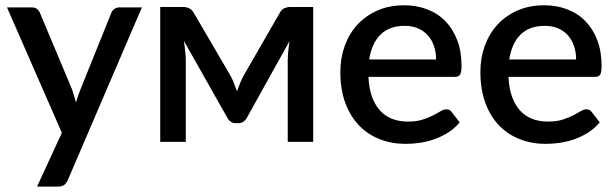

<svg xmlns="http://www.w3.org/2000/svg" viewBox="-20 -538 2336 728"><path d="M237 145 518 -510H432C425.3 -510 419.2 -508 413.8 -504C408.2 -500 404.3 -495 402 -489L285.5 -200C282.2 -191.7 279.1 -183.3 276.2 -175C273.4 -166.7 270.7 -158.2 268 -149.5C264 -166.2 259 -182.8 253 -199.5L131.5 -489C129.2 -494.7 125.6 -499.6 120.7 -503.7C115.9 -507.9 109 -510 100 -510H6.5L214.5 -34.5L120.5 169.5H200C210.7 169.5 218.6 167.3 223.7 163C228.9 158.7 233.3 152.7 237 145Z M854.5 -250 716 -487C710.7 -496.7 704.4 -503.2 697.2 -506.5C690.1 -509.8 682.8 -511.5 675.5 -511.5H587.5V0H684.5V-308.5C684.5 -319.2 683.8 -331.4 682.2 -345.2C680.8 -359.1 679 -371.8 677 -383.5L842.5 -90.5C845.8 -84.5 850.1 -79.8 855.2 -76.2C860.4 -72.8 866.3 -71 873 -71H884.5C891.2 -71 897.2 -72.8 902.5 -76.2C907.8 -79.8 912.2 -84.5 915.5 -90.5L1078 -382.5C1076 -370.8 1074.3 -358.2 1073 -344.8C1071.7 -331.2 1071 -319.2 1071 -308.5V0H1167.5V-511.5H1080C1072.7 -511.5 1065.3 -509.9 1058 -506.8C1050.7 -503.6 1044.5 -497 1039.5 -487L903 -250C898.3 -241.3 894 -232 890 -222C886 -212 882.2 -202 878.5 -192C874.8 -202 871.1 -212 867.2 -222C863.4 -232 859.2 -241.3 854.5 -250Z M1512.5 -518C1474.8 -518 1441.1 -511.4 1411.2 -498.2C1381.4 -485.1 1356.1 -467.2 1335.2 -444.5C1314.4 -421.8 1298.4 -395.2 1287.2 -364.5C1276.1 -333.8 1270.5 -300.8 1270.5 -265.5C1270.5 -221.2 1276.7 -182 1289.2 -148C1301.7 -114 1319.1 -85.5 1341.2 -62.5C1363.4 -39.5 1389.6 -22.1 1419.7 -10.3C1449.9 1.6 1482.7 7.5 1518 7.5C1536 7.5 1554.5 6.1 1573.5 3.2C1592.5 0.4 1611 -4.3 1629 -10.8C1647 -17.3 1664 -25.7 1680 -36C1696 -46.3 1710.3 -59 1723 -74L1692.5 -113.5C1687.8 -120.2 1681.2 -123.5 1672.5 -123.5C1665.8 -123.5 1658.5 -121.1 1650.5 -116.3C1642.5 -111.4 1632.8 -106.1 1621.5 -100.3C1610.2 -94.4 1596.8 -89.1 1581.5 -84.2C1566.2 -79.4 1548 -77 1527 -77C1505 -77 1485.1 -80.4 1467.2 -87.2C1449.4 -94.1 1434.1 -104.5 1421.2 -118.5C1408.4 -132.5 1398.2 -150.1 1390.5 -171.2C1382.8 -192.4 1378.3 -217.5 1377 -246.5H1704.5C1714.2 -246.5 1720.8 -249.3 1724.5 -255C1728.2 -260.7 1730 -271.8 1730 -288.5C1730 -324.8 1724.6 -357.2 1713.7 -385.7C1702.9 -414.2 1687.8 -438.3 1668.5 -458C1649.2 -477.7 1626.2 -492.6 1599.5 -502.7C1572.8 -512.9 1543.8 -518 1512.5 -518ZM1514.5 -440C1533.8 -440 1550.9 -436.7 1565.7 -430.2C1580.6 -423.7 1593 -414.7 1603 -403.2C1613 -391.7 1620.6 -378.2 1625.7 -362.7C1630.9 -347.2 1633.5 -330.5 1633.5 -312.5H1380C1386 -352.8 1400.2 -384.2 1422.5 -406.5C1444.8 -428.8 1475.5 -440 1514.5 -440Z M2043.5 -518C2005.8 -518 1972.1 -511.4 1942.2 -498.2C1912.4 -485.1 1887.1 -467.2 1866.2 -444.5C1845.4 -421.8 1829.4 -395.2 1818.2 -364.5C1807.1 -333.8 1801.5 -300.8 1801.5 -265.5C1801.5 -221.2 1807.7 -182 1820.2 -148C1832.7 -114 1850.1 -85.5 1872.2 -62.5C1894.4 -39.5 1920.6 -22.1 1950.7 -10.3C1980.9 1.6 2013.7 7.5 2049 7.5C2067 7.5 2085.5 6.1 2104.5 3.2C2123.5 0.4 2142 -4.3 2160 -10.8C2178 -17.3 2195 -25.7 2211 -36C2227 -46.3 2241.3 -59 2254 -74L2223.5 -113.5C2218.8 -120.2 2212.2 -123.5 2203.5 -123.5C2196.8 -123.5 2189.5 -121.1 2181.5 -116.3C2173.5 -111.4 2163.8 -106.1 2152.5 -100.3C2141.2 -94.4 2127.8 -89.1 2112.5 -84.2C2097.2 -79.4 2079 -77 2058 -77C2036 -77 2016.1 -80.4 1998.2 -87.2C1980.4 -94.1 1965.1 -104.5 1952.2 -118.5C1939.4 -132.5 1929.2 -150.1 1921.5 -171.2C1913.8 -192.4 1909.3 -217.5 1908 -246.5H2235.5C2245.2 -246.5 2251.8 -249.3 2255.5 -255C2259.2 -260.7 2261 -271.8 2261 -288.5C2261 -324.8 2255.6 -357.2 2244.7 -385.7C2233.9 -414.2 2218.8 -438.3 2199.5 -458C2180.2 -477.7 2157.2 -492.6 2130.5 -502.7C2103.8 -512.9 2074.8 -518 2043.5 -518ZM2045.5 -440C2064.8 -440 2081.9 -436.7 2096.7 -430.2C2111.6 -423.7 2124 -414.7 2134 -403.2C2144 -391.7 2151.6 -378.2 2156.7 -362.7C2161.9 -347.2 2164.5 -330.5 2164.5 -312.5H1911C1917 -352.8 1931.2 -384.2 1953.5 -406.5C1975.8 -428.8 2006.5 -440 2045.5 -440Z"/></svg>

Font: Lato Semibold
Style: Regular
Weight: 600
Designer: Lukasz Dziedzic
Foundry: tyPoland Lukasz Dziedzic
Version: Version 2.006; 2014-01-15